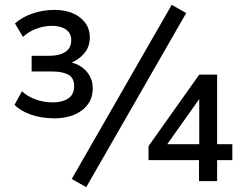

<svg xmlns="http://www.w3.org/2000/svg" viewBox="-20 -750 1017 795"><path d="M206 -260Q154 -260 110.5 -274.5Q67 -289 40 -316L71 -372Q93 -351 127 -338.5Q161 -326 200 -326Q237 -326 262 -342Q287 -358 287 -393Q287 -428 262.5 -441Q238 -454 196 -454H111V-519H185Q226 -519 250.5 -535Q275 -551 275 -584Q275 -612 253.5 -627.5Q232 -643 194 -643Q163 -643 130.5 -631Q98 -619 75 -597L42 -653Q71 -679 114.5 -694Q158 -709 204 -709Q272 -709 312 -677Q352 -645 352 -595Q352 -555 326.5 -526.5Q301 -498 267 -488V-493Q295 -488 316.5 -473.5Q338 -459 351 -436.5Q364 -414 364 -384Q364 -345 343 -317Q322 -289 286 -274.5Q250 -260 206 -260ZM337 25 277 -9 691 -730 751 -696ZM804 0V-87H595V-145L805 -441H879V-153H942V-87H879V0ZM805 -153V-354H815L659 -134L657 -153Z"/></svg>

Font: Nunito Sans 10pt Medium
Style: Regular
Weight: 500
Designer: Vernon Adams
Foundry: Vernon Adams
Version: Version 3.101;gftools[0.9.27]